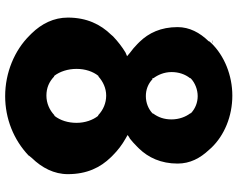

<svg xmlns="http://www.w3.org/2000/svg" viewBox="-106 -770 899 726"><g transform="rotate(90 343.0 -407.5)"><path d="M134 -761C135 -761 144 -762 144 -761L134 -760ZM269 -331H270C289 -348 314 -360 342 -360C370 -360 396 -349 416 -330H417L419 -329C434 -310 445 -281 445 -248C445 -216 436 -187 419 -165L417 -164H416C397 -146 371 -134 342 -134C313 -134 290 -144 270 -163H269L267 -164C251 -185 241 -215 241 -248C241 -281 251 -310 267 -330ZM410 -537 409 -535C393 -520 370 -510 344 -510C320 -510 298 -518 280 -535H276V-539C264 -555 253 -579 253 -607C253 -634 261 -658 276 -677V-678L277 -680C294 -696 319 -706 344 -706C368 -706 391 -697 408 -681L409 -679V-678C422 -661 432 -636 432 -607C432 -579 424 -557 410 -538ZM539 -758C492 -807 420 -837 342 -837C266 -837 191 -807 143 -757L137 -750V-749L136 -747C104 -714 83 -675 83 -630C83 -567 105 -521 139 -486L147 -478C158 -467 168 -459 180 -450L193 -439L179 -433C159 -421 138 -405 118 -386L112 -379C73 -339 47 -287 47 -215C47 -162 70 -116 107 -78L114 -71C171 -13 256 22 344 22C429 22 509 -10 569 -67V-68L578 -79C615 -117 639 -163 639 -215C639 -287 614 -338 575 -378L568 -385C549 -404 528 -420 505 -433L491 -441L498 -446C500 -447 504 -449 505 -450C514 -457 523 -465 534 -476L542 -484C576 -519 599 -567 599 -630C599 -677 579 -715 547 -749ZM143 -752V-753Z"/></g></svg>

Font: Hussar Woodtype
Style: SeBd
Weight: 900
Foundry: Cannot Into Space Fonts
Version: Version 1.07